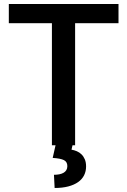

<svg xmlns="http://www.w3.org/2000/svg" viewBox="-20 -731 640 966"><path d="M576.2 -614.3H357.9V0H241.2V-614.3H24.4V-710.9H576.2ZM345.7 -3.9 339.8 22Q353.5 24.4 366.7 30Q379.9 35.6 390.1 45.7Q400.4 55.7 406.7 70.6Q413.1 85.4 413.1 106.4Q413.1 130.9 403.1 150.9Q393.1 170.9 373 185.1Q353 199.2 323.5 207Q293.9 214.8 254.9 214.8L251.5 148.4Q266.1 148.4 278.3 146Q290.5 143.6 299.6 138.4Q308.6 133.3 313.7 125Q318.8 116.7 318.8 105Q318.8 83 301.5 74.5Q284.2 65.9 245.1 63.5L260.3 -3.9Z"/></svg>

Font: Roboto Mono
Style: Regular
Weight: 500
Designer: Google
Version: Version 2.000986; 2015; ttfautohint (v1.3)